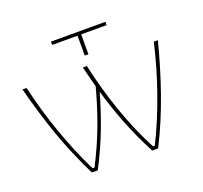

<svg xmlns="http://www.w3.org/2000/svg" viewBox="-121 -841 1039 981"><g transform="rotate(-20 398.0 -350.0)"><path d="M393 -431Q365 -321 328 -220Q291 -119 239 -19H229Q199 -79 174 -139.5Q149 -200 127 -262Q105 -324 86.5 -388Q68 -452 52 -520H30Q48 -450 68 -383.5Q88 -317 110.5 -253Q133 -189 160 -126Q187 -63 218 0H250Q301 -98 337.5 -194.5Q374 -291 402 -394ZM766 -520H744Q728 -452 709.5 -388Q691 -324 669 -262Q647 -200 622 -139.5Q597 -79 567 -19H557Q526 -79 500 -139.5Q474 -200 452.5 -262Q431 -324 413 -388Q395 -452 380 -520H358Q366 -488 374 -457Q382 -426 390 -396L392 -390Q421 -287 458 -192Q495 -97 546 0H578Q610 -63 636.5 -126Q663 -189 685.5 -253Q708 -317 728 -383.5Q748 -450 766 -520ZM388 -574H408V-682H546V-700H250V-682H388Z"/></g></svg>

Font: Fixel Variable
Style: Regular
Weight: 100
Width: 3
Designer: AlfaBravo + MacPaw
Foundry: Kyrylo Tkachov, Marchela Mozhyna, Serhii Makarenko, Maria Weinstein, Zakhar Kryvoshyya
Version: Version 1.211